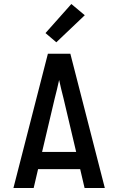

<svg xmlns="http://www.w3.org/2000/svg" viewBox="-20 -938 590 958"><path d="M47 0 219 -670H331L503 0H402L380 -94H170L148 0ZM360 -180 297 -447Q291 -470 285.5 -493Q280 -516 275 -539Q270 -516 264.5 -493Q259 -470 253 -447L190 -180ZM261 -727 207 -773 336 -918 403 -862Z"/></svg>

Font: Lode Dark Term
Style: Bold
Weight: 700
Monospace: yes
Designer: Belleve Invis
Foundry: Belleve Invis
Version: Version 29.2.0